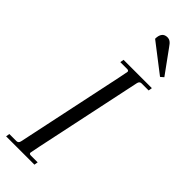

<svg xmlns="http://www.w3.org/2000/svg" viewBox="-291 -864 882 882"><g transform="rotate(45 150.0 -423.0)"><path d="M241 -597 130 -72Q121 -29 121 -26Q121 -18 132 -18H176L173 0H-11L-8 -18H38Q51 -18 54 -33L165 -558Q174 -601 174 -604Q174 -612 163 -612H119L122 -630H306L303 -612H257Q244 -612 241 -597ZM156 -801Q156 -823 165 -834.5Q174 -846 191 -846Q202 -846 210.5 -840Q219 -834 229 -819L311 -706L296 -693Z"/></g></svg>

Font: Arapey
Style: Italic
Weight: 400
Italic angle: -12°
Designer: Eduardo Rodriguez Tunni
Foundry: Eduardo Rodriguez Tunni
Version: Version 3.000